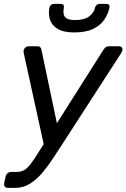

<svg xmlns="http://www.w3.org/2000/svg" viewBox="-46 -752 634 963"><path d="M-6.5 190.2Q-16.7 190.2 -21.9 183.8Q-27.1 177.4 -25.1 167.3L-17.8 133.2Q-15.8 123 -7.8 116.6Q0.2 110.3 10.4 110.3H36.9Q59.2 110.3 75.1 101.3Q91 92.3 107.5 70.8Q124 49.4 147.2 11.7L473.3 -503.3Q478.6 -511.1 484.8 -515.5Q490.9 -520 501.9 -520H551.6Q559.9 -520 564.8 -514.2Q569.7 -508.4 568.1 -500.4Q567.3 -494.8 559.2 -481.7L268.6 -32.1Q244.6 4.3 219.2 43.3Q193.9 82.2 165.2 115.9Q136.4 149.5 103.5 169.8Q70.6 190.2 32.2 190.2ZM176.3 -15.1 73.9 -481.7Q70.9 -496.3 73.4 -502.1Q75.6 -509.3 82.5 -514.7Q89.4 -520 97.4 -520H140.6Q151.6 -520 156.2 -514.8Q160.7 -509.7 161.7 -503.3L245.3 -105.6ZM326.5 -589.3Q272.5 -589.3 243.2 -607Q213.8 -624.7 204.8 -653.4Q195.7 -682.1 201.7 -713.5Q203.7 -721.5 209.6 -727Q215.5 -732.5 224.7 -732.5H259.2Q268.2 -732.5 272.2 -727Q276.2 -721.5 274.2 -713.5Q271.4 -698.2 272.8 -684.1Q274.2 -669.9 286.9 -660.7Q299.6 -651.4 331 -651.4Q378.6 -651.4 402.6 -670.9Q426.6 -690.4 430.6 -713.5Q432.6 -721.5 438.6 -727Q444.6 -732.5 453.6 -732.5H488.1Q497.1 -732.5 501.1 -727Q505.1 -721.5 503.1 -713.5Q496.3 -682.1 477.1 -653.4Q457.8 -624.7 421.2 -607Q384.6 -589.3 326.5 -589.3Z"/></svg>

Font: Rubik Light
Style: Italic
Weight: 300
Italic angle: -12°
Designer: Hubert and Fischer
Foundry: Hubert and Fischer
Version: Version 2.300;gftools[0.9.30]